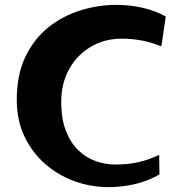

<svg xmlns="http://www.w3.org/2000/svg" viewBox="-20 -768 738 790"><path d="M427 2Q353 2 285 -23Q217 -48 164 -95Q111 -142 80 -208Q49 -274 49 -356Q49 -462 85.5 -536.5Q122 -611 181.5 -657.5Q241 -704 313.5 -726Q386 -748 458 -748Q516 -748 569 -735.5Q622 -723 662 -700L644 -577Q604 -594 562.5 -601.5Q521 -609 482 -609Q410 -609 353.5 -575.5Q297 -542 264.5 -483.5Q232 -425 232 -349Q232 -279 251 -230Q270 -181 302 -150Q334 -119 374 -105Q414 -91 456 -91Q507 -91 550.5 -101Q594 -111 635 -131L636 -50Q586 -22 533 -10Q480 2 427 2Z"/></svg>

Font: Marhey Medium
Style: Regular
Weight: 500
Designer: Nur Syamsi & Bustanul Arifin
Foundry: Namelatype
Version: Version 1.000